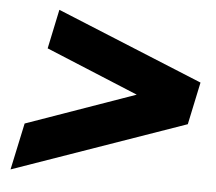

<svg xmlns="http://www.w3.org/2000/svg" viewBox="-44 -662 724 645"><g transform="rotate(5 317.5 -340.0)"><path d="M14.2 -65.4 47.9 -223.1 414.6 -352.5 103 -481.4 130.9 -613.8 624.5 -411.6 594.2 -268.6Z"/></g></svg>

Font: Schibsted Grotesk ExtraBold
Style: Italic
Weight: 800
Italic angle: -12°
Designer: Bakken & Baeck AS, Henrik Kongsvoll
Foundry: Schibsted ASA
Version: Version 1.100; ttfautohint (v1.8.4.7-5d5b);gftools[0.9.25]